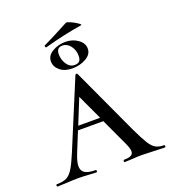

<svg xmlns="http://www.w3.org/2000/svg" viewBox="-140 -839 836 939"><g transform="rotate(-20 278.0 -369.5)"><path d="M556 0Q537 0 497 -2Q455 -4 437 -4Q420 -4 392 -2Q362 0 349 0Q345 0 345 -6Q345 -12 349 -12Q374 -12 385.5 -18.5Q397 -25 397 -39Q397 -54 383 -84L318 -224H186L145 -123Q128 -81 128 -59Q128 -34 145.5 -23Q163 -12 200 -12Q205 -12 205 -6Q205 0 200 0Q186 0 160 -2Q130 -4 107 -4Q82 -4 50 -2Q18 0 0 0Q-5 0 -5 -6Q-5 -12 0 -12Q31 -12 49.5 -21Q68 -30 83.5 -54.5Q99 -79 121 -132L267 -483Q269 -487 273.5 -487Q278 -487 279 -483L439 -137Q465 -82 481 -56.5Q497 -31 513.5 -21.5Q530 -12 556 -12Q561 -12 561 -6Q561 0 556 0ZM309 -245 248 -376 195 -245ZM179 -659Q176 -659 174.5 -663.5Q173 -668 176 -670Q207 -685 228.5 -696Q250 -707 265 -715L311 -739Q315 -741 334.5 -732.5Q354 -724 368.5 -713.5Q383 -703 376 -702Q281 -687 181 -659ZM177 -586Q177 -616 207.5 -634Q238 -652 275 -652Q313 -652 340.5 -632Q368 -612 368 -584Q368 -554 336.5 -536Q305 -518 265 -518Q225 -518 201 -538Q177 -558 177 -586ZM314 -566Q314 -596 297 -618Q280 -640 256 -640Q225 -640 225 -606Q225 -577 240.5 -553.5Q256 -530 281 -530Q298 -530 306 -538.5Q314 -547 314 -566Z"/></g></svg>

Font: Cormorant SC Medium
Style: Regular
Weight: 500
Designer: Christian Thalmann (Catharsis Fonts)
Version: Version 3.000